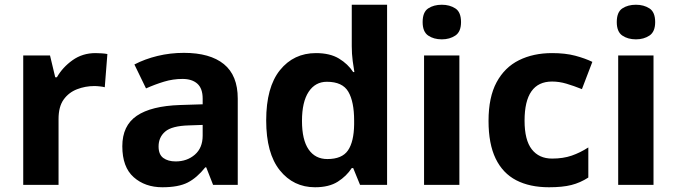

<svg xmlns="http://www.w3.org/2000/svg" viewBox="-20 -780 2855 810"><path d="M383 -556Q394 -556 409 -555Q424 -554 433 -552L422 -412Q415 -414 401.5 -415.5Q388 -417 378 -417Q340 -417 305 -403.5Q270 -390 248.5 -360Q227 -330 227 -278V0H78V-546H191L213 -454H220Q244 -496 286 -526Q328 -556 383 -556Z M756 -557Q866 -557 924.5 -509.5Q983 -462 983 -364V0H879L850 -74H846Q811 -30 772 -10Q733 10 665 10Q592 10 544 -32.5Q496 -75 496 -163Q496 -250 557 -291.5Q618 -333 740 -337L835 -340V-364Q835 -407 812.5 -427Q790 -447 750 -447Q710 -447 672 -435.5Q634 -424 596 -407L547 -508Q591 -531 644.5 -544Q698 -557 756 -557ZM777 -251Q705 -249 677 -225Q649 -201 649 -162Q649 -128 669 -113.5Q689 -99 721 -99Q769 -99 802 -127.5Q835 -156 835 -208V-253Z M1309 10Q1218 10 1160.5 -61.5Q1103 -133 1103 -272Q1103 -412 1161 -484Q1219 -556 1313 -556Q1372 -556 1410 -533Q1448 -510 1470 -476H1475Q1472 -492 1468 -522.5Q1464 -553 1464 -585V-760H1613V0H1499L1470 -71H1464Q1442 -37 1405 -13.5Q1368 10 1309 10ZM1361 -109Q1423 -109 1448 -145.5Q1473 -182 1474 -255V-271Q1474 -351 1449.5 -393Q1425 -435 1359 -435Q1310 -435 1282 -392.5Q1254 -350 1254 -270Q1254 -190 1282 -149.5Q1310 -109 1361 -109Z M1918 -546V0H1769V-546ZM1844 -760Q1877 -760 1901 -744.5Q1925 -729 1925 -686.8Q1925 -646 1901 -630Q1877 -614 1844 -614Q1809.7 -614 1786.4 -630Q1763 -646 1763 -686.8Q1763 -729 1786.4 -744.5Q1809.7 -760 1844 -760Z M2296 10Q2215 10 2158 -19.5Q2101 -49 2071 -111Q2041 -173 2041 -270Q2041 -370 2075 -433Q2109 -496 2169.5 -526Q2230 -556 2309 -556Q2365 -556 2406.5 -545Q2448 -534 2479 -519L2435 -404Q2400 -418 2369.5 -427Q2339 -436 2309 -436Q2193 -436 2193 -271Q2193 -189 2223.5 -150Q2254 -111 2309 -111Q2356 -111 2392 -123.5Q2428 -136 2462 -158V-31Q2428 -9 2390.5 0.5Q2353 10 2296 10Z M2737 -546V0H2588V-546ZM2663 -760Q2696 -760 2720 -744.5Q2744 -729 2744 -686.8Q2744 -646 2720 -630Q2696 -614 2663 -614Q2628.7 -614 2605.4 -630Q2582 -646 2582 -686.8Q2582 -729 2605.4 -744.5Q2628.7 -760 2663 -760Z"/></svg>

Font: Noto Sans Bassa Vah
Style: Regular
Weight: 400
Designer: Monotype Design Team
Foundry: Monotype Imaging Inc.
Version: Version 2.002